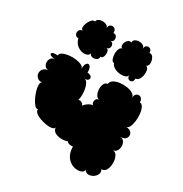

<svg xmlns="http://www.w3.org/2000/svg" viewBox="-180 -925 1012 1061"><g transform="rotate(30 326.0 -394.0)"><path d="M376 -101Q348 -97 337 -112Q319 -105 296.5 -106Q274 -107 258 -116.5Q242 -126 241 -145Q238 -134 222.5 -131.5Q207 -129 186.5 -132.5Q166 -136 146 -143.5Q126 -151 114.5 -161.5Q103 -172 106 -183Q96 -179 85 -191Q74 -203 64 -223Q54 -243 47.5 -264.5Q41 -286 41.5 -302Q42 -318 51 -322Q30 -321 19 -332.5Q8 -344 8 -359Q8 -374 18.5 -385.5Q29 -397 50 -398Q34 -398 25.5 -408.5Q17 -419 17 -433.5Q17 -448 25.5 -458.5Q34 -469 50 -469Q13 -472 14 -485Q15 -498 52 -495Q52 -508 67 -515.5Q82 -523 104.5 -526Q127 -529 149.5 -526Q172 -523 187 -515.5Q202 -508 202 -495Q202 -524 212 -534Q222 -544 232 -534Q242 -524 242 -495Q262 -494 268 -484.5Q274 -475 267.5 -466Q261 -457 243 -458Q258 -457 267 -435.5Q276 -414 277.5 -386.5Q279 -359 273 -339Q283 -343 293 -338Q303 -333 307 -322Q315 -334 329.5 -343.5Q344 -353 358 -354Q347 -365 351.5 -381.5Q356 -398 376 -398Q361 -397 352.5 -411.5Q344 -426 342.5 -445.5Q341 -465 348 -480.5Q355 -496 370 -497Q371 -513 386.5 -522.5Q402 -532 425 -535Q448 -538 471 -534.5Q494 -531 509.5 -521Q525 -511 525 -495Q524 -517 536.5 -525Q549 -533 561.5 -526Q574 -519 575 -497Q588 -497 596 -481.5Q604 -466 606.5 -442.5Q609 -419 606 -396Q603 -373 595.5 -357.5Q588 -342 575 -342Q603 -342 612.5 -326Q622 -310 612.5 -294Q603 -278 575 -278Q592 -278 600.5 -265.5Q609 -253 609 -236.5Q609 -220 600.5 -207Q592 -194 575 -194Q595 -194 604.5 -175.5Q614 -157 614 -132.5Q614 -108 604.5 -89.5Q595 -71 575 -71Q584 -56 577.5 -41.5Q571 -27 556.5 -18Q542 -9 526.5 -9.5Q511 -10 501 -25Q501 -10 482.5 -4Q464 2 439.5 -4.5Q415 -11 396 -34.5Q377 -58 376 -101ZM342 -614Q331 -614 325.5 -628Q320 -642 319.5 -660Q319 -678 325 -692Q331 -706 342 -706Q329 -712 331 -727.5Q333 -743 344 -754.5Q355 -766 368 -760Q368 -774 379 -780.5Q390 -787 404 -787Q418 -787 429 -780.5Q440 -774 440 -760Q440 -778 451 -784Q462 -790 473 -784Q484 -778 484 -760Q495 -763 503.5 -754Q512 -745 515.5 -731Q519 -717 516 -705Q513 -693 502 -690Q514 -688 518 -673.5Q522 -659 519.5 -641.5Q517 -624 508.5 -611.5Q500 -599 488 -600Q488 -582 478 -576Q468 -570 458 -576Q448 -582 448 -600Q448 -588 434.5 -582.5Q421 -577 402 -578.5Q383 -580 366 -588.5Q349 -597 342 -614ZM103 -634Q87 -634 81.5 -646Q76 -658 81.5 -670Q87 -682 103 -682Q93 -686 93 -700Q93 -714 100 -729.5Q107 -745 117 -754.5Q127 -764 137 -760Q137 -771 148 -777Q159 -783 173 -783Q187 -783 198 -777Q209 -771 209 -760Q211 -779 223 -784.5Q235 -790 246.5 -782.5Q258 -775 256 -756Q271 -758 277 -747Q283 -736 280 -724Q277 -712 263 -710Q277 -710 281.5 -699Q286 -688 281.5 -677Q277 -666 263 -666Q276 -665 279 -650Q282 -635 277 -620.5Q272 -606 259 -607Q261 -592 248 -585.5Q235 -579 221 -582Q207 -585 205 -600Q205 -587 192 -581Q179 -575 161 -578Q143 -581 126.5 -594.5Q110 -608 103 -634Z"/></g></svg>

Font: Rubik Bubbles
Style: Regular
Weight: 400
Designer: Hubert and Fischer, NaN
Foundry: Hubert and Fischer, NaN
Version: Version 2.200